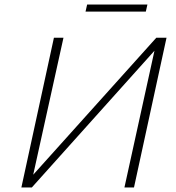

<svg xmlns="http://www.w3.org/2000/svg" viewBox="-20 -824 774 844"><path d="M569 0H527L659 -601L120 0H74L217 -658H259L126 -56L667 -658H712ZM363 -804H628L621 -773H356Z"/></svg>

Font: Ysabeau Light
Style: Italic
Weight: 300
Italic angle: -12°
Designer: Christian Thalmann (Catharsis Fonts)
Version: Version 0.003